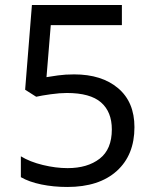

<svg xmlns="http://www.w3.org/2000/svg" viewBox="-20 -734 612 764"><path d="M275 -438Q385 -438 450 -383Q515 -328 515 -228Q515 -117 444.5 -53.5Q374 10 248 10Q193 10 144.5 0Q96 -10 63 -29V-112Q99 -90 150.5 -77.5Q202 -65 249 -65Q328 -65 376.5 -102.5Q425 -140 425 -219Q425 -289 382 -326.5Q339 -364 246 -364Q218 -364 182 -359Q146 -354 124 -349L80 -377L107 -714H465V-634H182L165 -427Q182 -430 211 -434Q240 -438 275 -438Z"/></svg>

Font: Noto Sans Meroitic
Style: Regular
Weight: 400
Designer: Monotype Design Team
Foundry: Monotype Imaging Inc.
Version: Version 2.002; ttfautohint (v1.8.4.7-5d5b)